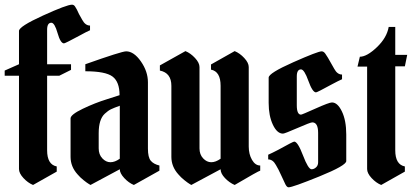

<svg xmlns="http://www.w3.org/2000/svg" viewBox="-31 -789 1757 819"><path d="M50 -657Q50 -676 152 -722.5Q254 -769 276 -769Q284 -769 289 -761.5Q294 -754 297 -748L306 -729Q313 -716 320 -704Q333 -680 353 -680V-660Q337 -653 310 -638Q247 -604 242 -604Q227 -604 214.5 -648Q202 -692 188 -692Q170 -692 170 -662V-515H272V-491L222 -466H170V-148Q170 -87 211 -79V-57L110 0Q88 -9 69 -29.5Q50 -50 50 -68V-466H-11V-488L50 -515Z M600 -438V-155Q600 -118 612 -103.5Q624 -89 649 -83V-61L540 0Q518 -9 499 -29.5Q480 -50 480 -67L355 0Q352 -2 346 -5.5Q340 -9 325.5 -20.5Q311 -32 300 -45Q270 -78 270 -120V-284Q270 -300 322 -325Q374 -350 426 -366L479 -383Q479 -440 449 -462.5Q419 -485 333 -485V-515Q488 -570 507 -570Q540 -570 570 -527Q600 -484 600 -438ZM480 -112V-338Q455 -329 442.5 -323Q430 -317 416 -304Q390 -280 390 -221V-156Q390 -130 405.5 -113.5Q421 -97 440 -97Q459 -97 480 -112Z M910 -112V-423Q910 -484 869 -492V-514L970 -571Q992 -562 1011 -541.5Q1030 -521 1030 -503V-164Q1030 -131 1044 -107Q1058 -83 1079 -83V-61Q1072 -60 970 0Q947 -10 928.5 -29.5Q910 -49 910 -67L785 0Q782 -2 776 -5.5Q770 -9 755.5 -20.5Q741 -32 730 -45Q700 -78 700 -120V-423Q700 -478 651 -488V-510L760 -571Q782 -562 801 -541.5Q820 -521 820 -503V-156Q820 -130 835.5 -113.5Q851 -97 870 -97Q889 -97 910 -112Z M1176 -219Q1151 -219 1133 -257Q1115 -295 1115 -350V-458Q1115 -477 1220 -523.5Q1325 -570 1341 -570Q1350 -570 1357 -559.5Q1364 -549 1368 -542.5Q1372 -536 1380.5 -520.5Q1389 -505 1395 -495Q1408 -471 1428 -471V-451Q1412 -444 1386 -430Q1322 -395 1317 -395Q1302 -395 1284.5 -444Q1267 -493 1253 -493Q1235 -493 1235 -463V-340Q1235 -300 1253 -300Q1257 -300 1315 -326Q1373 -352 1385 -352Q1409 -352 1427.5 -313.5Q1446 -275 1446 -215V-102Q1446 -83 1331.5 -36.5Q1217 10 1200 10Q1193 10 1186.5 -2.5Q1180 -15 1168.5 -41Q1157 -67 1146 -85Q1133 -109 1113 -109V-129Q1129 -136 1156 -150Q1219 -185 1224 -185Q1239 -185 1261.5 -126Q1284 -67 1298 -67Q1308 -67 1317 -75Q1326 -83 1326 -97V-222Q1326 -267 1301 -267Q1293 -267 1238 -243Q1183 -219 1176 -219Z M1655 -674V-555H1706L1696 -506H1655V-148Q1655 -87 1696 -79V-57L1595 0Q1573 -9 1554 -29.5Q1535 -50 1535 -68V-505H1494L1504 -547Q1534 -547 1576.5 -587.5Q1619 -628 1627 -674Z"/></svg>

Font: Pirata One
Style: Regular
Weight: 400
Designer: Rodrigo Fuenzalida, Nicolas Massi
Foundry: Rodrigo Fuenzalida, Nicolas Massi
Version: Version 1.001